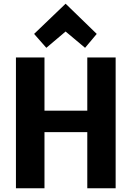

<svg xmlns="http://www.w3.org/2000/svg" viewBox="-20 -1008 756 1036"><path d="M604 8H451V-295H220V8H66V-698H220V-411H451V-698H604ZM334 -838 230 -750 164 -825 334 -988 502 -825 439 -750Z"/></svg>

Font: Repo
Style: Bold
Weight: 700
Designer: Stefan Peev
Foundry: Context Ltd
Version: Version 001.000